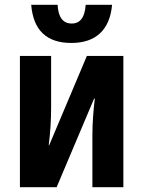

<svg xmlns="http://www.w3.org/2000/svg" viewBox="-20 -780 597 800"><path d="M63 0V-547H193V-332Q193 -294 190.5 -254Q188 -214 183 -175H185L342 -547H494V0H365V-217Q365 -256 368 -296Q371 -336 375 -369H372L216 0ZM277 -601Q123 -601 110 -760H220Q224 -682 279 -682Q332 -682 337 -760H447Q440 -682 397 -641.5Q354 -601 277 -601Z"/></svg>

Font: Noto Sans Condensed
Style: Bold
Weight: 700
Width: 3
Designer: Monotype Design Team
Foundry: Monotype Imaging Inc.
Version: Version 2.013; ttfautohint (v1.8.4.7-5d5b)